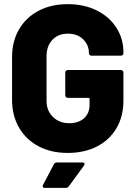

<svg xmlns="http://www.w3.org/2000/svg" viewBox="-20 -728 651 924"><path d="M306 8Q226 8 165.5 -24Q105 -56 71.5 -114Q38 -172 38 -248V-453Q38 -529 71.5 -586.5Q105 -644 165.5 -676Q226 -708 306 -708Q385 -708 446 -677.5Q507 -647 540.5 -594Q574 -541 574 -477V-472Q574 -467 570.5 -463.5Q567 -460 562 -460H420Q415 -460 411.5 -463.5Q408 -467 408 -472Q408 -511 380.5 -538.5Q353 -566 306 -566Q260 -566 232 -536Q204 -506 204 -458V-243Q204 -195 235 -165Q266 -135 313 -135Q357 -135 384 -158.5Q411 -182 411 -224V-252Q411 -257 406 -257H306Q301 -257 297.5 -260.5Q294 -264 294 -269V-379Q294 -384 297.5 -387.5Q301 -391 306 -391H562Q567 -391 570.5 -387.5Q574 -384 574 -379V-243Q574 -168 540.5 -111Q507 -54 446.5 -23Q386 8 306 8ZM195 176Q188 176 186.5 173Q185 170 185 168Q185 166 187 162L239 63Q243 54 254 54H377Q387 54 387 61Q387 64 384 69L311 169Q306 176 297 176Z"/></svg>

Font: LinhAnh ExtBd
Style: Regular
Weight: 800
Designer: Jeremy Tribby
Foundry: Tribby Type
Version: Version 1.408